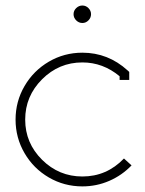

<svg xmlns="http://www.w3.org/2000/svg" viewBox="-20 -663 522 692"><path d="M254.6 -589.6Q245.1 -599.1 245.1 -611.8Q245.1 -624.5 254.6 -633.8Q264.2 -643.1 276.9 -643.1Q289.6 -643.1 298.8 -633.8Q308.1 -624.5 308.1 -611.8Q308.1 -599.1 298.8 -589.6Q289.6 -580.1 276.9 -580.1Q264.2 -580.1 254.6 -589.6ZM411.1 -388.2Q351.1 -438 276.9 -438Q192.4 -438 131.6 -377.2Q70.8 -316.4 70.8 -231.9Q70.8 -147.5 131.6 -87.2Q192.4 -26.9 276.9 -26.9Q364.7 -26.9 426.8 -91.8L454.1 -66.9Q419.9 -31.2 374 -11.2Q328.1 8.8 276.9 8.8Q211.4 8.8 156 -23.4Q100.6 -55.7 68.4 -111.1Q36.1 -166.5 36.1 -231.9Q36.1 -297.4 68.4 -352.8Q100.6 -408.2 156 -440.7Q211.4 -473.1 276.9 -473.1Q369.6 -473.1 439.9 -409.2L445.8 -403.8V-375H411.1Z"/></svg>

Font: Rawengulk
Style: Regular
Weight: 400
Version: Version 0.92